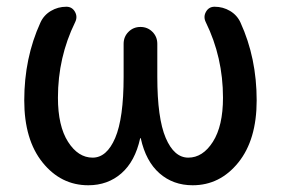

<svg xmlns="http://www.w3.org/2000/svg" viewBox="-20 -540 834 570"><path d="M242 10Q161 10 106.5 -57.5Q52 -125 52 -242Q52 -368 100 -473Q110 -495 131 -507.5Q152 -520 177 -520Q194 -520 202.5 -505Q211 -490 203 -474Q152 -370 152 -250Q152 -166 182 -119Q212 -72 255 -72Q297 -72 322 -130.5Q347 -189 347 -312V-410Q347 -431 361.5 -445.5Q376 -460 397 -460Q418 -460 432.5 -445.5Q447 -431 447 -410V-312Q447 -189 472 -130.5Q497 -72 539 -72Q582 -72 612 -119Q642 -166 642 -250Q642 -370 591 -474Q583 -490 591.5 -505Q600 -520 617 -520Q642 -520 663 -507.5Q684 -495 694 -473Q742 -368 742 -242Q742 -125 687.5 -57.5Q633 10 552 10Q494 10 453.5 -25.5Q413 -61 398 -129Q398 -130 397 -130Q396 -130 396 -129Q381 -61 340.5 -25.5Q300 10 242 10Z"/></svg>

Font: Rounded Mplus 1c Medium
Style: Regular
Weight: 500
Version: Version 1.059.20150529